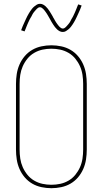

<svg xmlns="http://www.w3.org/2000/svg" viewBox="-20 -981 540 1009"><path d="M250 8Q224 8 198 2.5Q172 -3 149.5 -16Q127 -29 110 -49Q93 -69 82.5 -93Q72 -117 68 -143Q64 -169 64 -195V-540Q64 -566 68 -592Q72 -618 82.5 -642Q93 -666 110 -686Q127 -706 149.5 -719Q172 -732 198 -737.5Q224 -743 250 -743Q276 -743 302 -737.5Q328 -732 350.5 -719Q373 -706 390 -686Q407 -666 417.5 -642Q428 -618 432 -592Q436 -566 436 -540V-195Q436 -169 432 -143Q428 -117 417.5 -93Q407 -69 390 -49Q373 -29 350.5 -16Q328 -3 302 2.5Q276 8 250 8ZM250 -10Q274 -10 297 -15Q320 -20 340.5 -32Q361 -44 376 -62.5Q391 -81 400.5 -102.5Q410 -124 413.5 -147.5Q417 -171 417 -195V-540Q417 -564 413.5 -587.5Q410 -611 400.5 -632.5Q391 -654 376 -672.5Q361 -691 340.5 -703Q320 -715 297 -720Q274 -725 250 -725Q226 -725 203 -720Q180 -715 159.5 -703Q139 -691 124 -672.5Q109 -654 99.5 -632.5Q90 -611 86.5 -587.5Q83 -564 83 -540V-195Q83 -171 86.5 -147.5Q90 -124 99.5 -102.5Q109 -81 124 -62.5Q139 -44 159.5 -32Q180 -20 203 -15Q226 -10 250 -10ZM310 -813Q301 -813 293.5 -817Q286 -821 280 -826.5Q274 -832 269 -838.5Q264 -845 259.5 -852Q255 -859 250.5 -866.5Q246 -874 242 -882Q239 -887 236.5 -891.5Q234 -896 231 -901Q228 -906 225.5 -910Q223 -914 220 -918Q217 -922 214 -926Q211 -930 207.5 -933.5Q204 -937 199.5 -940Q195 -943 190 -943Q185 -943 181 -940.5Q177 -938 174 -935Q171 -932 168 -928.5Q165 -925 161 -920.5Q157 -916 155.5 -913.5Q154 -911 152 -908Q150 -905 148.5 -901.5Q147 -898 145 -894.5Q143 -891 140.5 -887Q138 -883 136 -879Q134 -875 132 -870.5Q130 -866 127.5 -861Q125 -856 123 -850.5Q121 -845 118.5 -839.5Q116 -834 114 -828Q112 -822 109 -816L91 -822Q95 -834 99.5 -844Q104 -854 108 -863Q112 -872 116 -880.5Q120 -889 123.5 -896Q127 -903 131 -909.5Q135 -916 138.5 -921.5Q142 -927 147.5 -934Q153 -941 159.5 -946.5Q166 -952 173.5 -956.5Q181 -961 190 -961Q199 -961 206.5 -957Q214 -953 220 -947.5Q226 -942 231 -935.5Q236 -929 240.5 -922Q245 -915 249.5 -907.5Q254 -900 258 -893V-892Q261 -888 263.5 -883Q266 -878 269 -873Q272 -868 274.5 -864Q277 -860 280 -856Q283 -852 286 -848Q289 -844 292.5 -840.5Q296 -837 300.5 -834Q305 -831 310 -831Q315 -831 319 -833.5Q323 -836 326 -839Q329 -842 332 -845.5Q335 -849 339 -853.5Q343 -858 344.5 -860.5Q346 -863 348 -866Q350 -869 351.5 -872.5Q353 -876 355 -879.5Q357 -883 359.5 -887Q362 -891 364 -895Q366 -899 368 -903.5Q370 -908 372.5 -913Q375 -918 377 -923.5Q379 -929 381.5 -934.5Q384 -940 386 -946Q388 -952 391 -958L409 -952Q405 -940 400.5 -930Q396 -920 392 -911Q388 -902 384 -893.5Q380 -885 376.5 -878Q373 -871 369 -864.5Q365 -858 361.5 -852.5Q358 -847 352.5 -840Q347 -833 340.5 -827.5Q334 -822 326.5 -817.5Q319 -813 310 -813Z"/></svg>

Font: Iosevka SS04 Thin
Style: Regular
Weight: 100
Monospace: yes
Designer: Belleve Invis
Foundry: Belleve Invis
Version: Version 19.0.0; ttfautohint (v1.8.4)